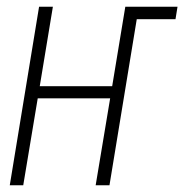

<svg xmlns="http://www.w3.org/2000/svg" viewBox="-20 -550 547 570"><path d="M9 0 96 -530H137L98 -294H313L352 -530H507L501 -493H386L305 0H264L307 -258H92L49 0Z"/></svg>

Font: Iosevka Curly XLtObl
Style: Regular
Weight: 200
Italic angle: -9°
Monospace: yes
Designer: Belleve Invis
Foundry: Belleve Invis
Version: Version 11.1.0; ttfautohint (v1.8.3)